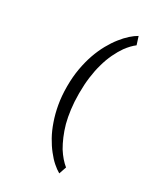

<svg xmlns="http://www.w3.org/2000/svg" viewBox="-245 -910 1090 1248"><g transform="rotate(30 300.0 -286.0)"><path d="M174.3 -288.6V-283.7Q174.3 -213.9 185.3 -152.3Q196.3 -90.8 214.8 -38.6Q232.9 14.2 257.1 57.4Q281.2 100.6 308.1 134.3Q334.5 168.5 361.6 192.1Q388.7 215.8 413.1 229.5L432.1 174.3Q412.1 158.2 392.3 135.5Q372.6 112.8 354 83.5Q335.9 52.7 319.3 13.9Q302.7 -24.9 290 -70.3Q278.3 -115.2 271.5 -168.5Q264.6 -221.7 264.6 -282.7V-289.6Q264.6 -353 272 -408.2Q279.3 -463.4 292.5 -509.3Q306.2 -560.1 326.7 -602.8Q347.2 -645.5 369.6 -677.2Q384.8 -697.8 400.6 -714.4Q416.5 -731 432.1 -742.7L413.1 -802.2Q388.7 -788.6 361.8 -764.6Q335 -740.7 308.6 -707Q281.7 -673.3 257.6 -629.9Q233.4 -586.4 214.8 -534.2Q196.3 -481.4 185.3 -419.9Q174.3 -358.4 174.3 -288.6Z"/></g></svg>

Font: RobotoMono Nerd Font
Style: Regular
Weight: 400
Monospace: yes
Designer: Google
Version: Version 3.000;Nerd Fonts 3.2.1